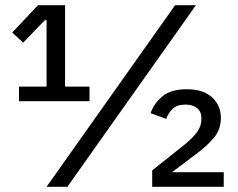

<svg xmlns="http://www.w3.org/2000/svg" viewBox="-20 -718 913 738"><path d="M53 -329V-385H159V-641H153L69 -554L27 -593L126 -698H230V-385H324V-329ZM159 0 653 -698H733L239 0ZM840 0H565V-63L693 -165Q723 -190 738.5 -212Q754 -234 754 -259V-265Q754 -289 737.5 -302.5Q721 -316 693 -316Q661 -316 644 -300Q627 -284 619 -261L559 -283Q571 -320 604 -347.5Q637 -375 698 -375Q761 -375 795 -344Q829 -313 829 -265Q829 -220 801.5 -187.5Q774 -155 730 -123L641 -56H840Z"/></svg>

Font: IBM Plex Sans Text
Style: Regular
Weight: 450
Designer: Mike Abbink, Paul van der Laan, Pieter van Rosmalen
Foundry: Bold Monday
Version: Version 3.005